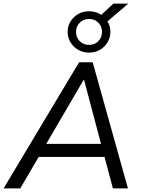

<svg xmlns="http://www.w3.org/2000/svg" viewBox="-33 -1053 800 1073"><path d="M-13 0 409 -705H485L682 0H598L545 -199L579 -176H152L196 -198L80 0ZM434 -606 216 -233 194 -249H561L536 -232L437 -606ZM465 -759Q431 -759 404 -774.5Q377 -790 361 -816.5Q345 -843 345 -875Q345 -907 361 -933Q377 -959 404 -974.5Q431 -990 465 -990Q484 -990 501.5 -985Q519 -980 533 -970L601 -1033H684L567 -933Q576 -921 580 -906Q584 -891 584 -875Q584 -843 568 -816.5Q552 -790 525.5 -774.5Q499 -759 465 -759ZM465 -802Q496 -802 516.5 -823Q537 -844 537 -875Q537 -906 516.5 -926.5Q496 -947 464 -947Q433 -947 412.5 -926Q392 -905 392 -875Q392 -844 412.5 -823Q433 -802 465 -802Z"/></svg>

Font: Nunito Sans 10pt
Style: Italic
Weight: 400
Italic angle: -9°
Designer: Vernon Adams
Foundry: Vernon Adams
Version: Version 3.101;gftools[0.9.27]